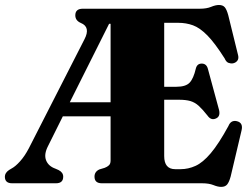

<svg xmlns="http://www.w3.org/2000/svg" viewBox="-28 -735 1005 770"><path d="M415.5 -91V-268.5H224L164.5 -149Q147.5 -116 156.8 -92.2Q166 -68.5 194.5 -58.5L207 -53Q225.5 -43.5 225.5 -26.5Q225.5 0 196.5 0H20.5Q-8.5 0 -8.5 -26.5Q-8.5 -41.5 8 -53L18 -59Q33.5 -67 52.2 -87.8Q71 -108.5 87.5 -140L310.5 -577Q336.5 -626.5 296 -643Q274 -652.5 274 -673.5Q274 -700 304 -700H773Q800.5 -700 818.5 -707.5Q836.5 -715 850 -715Q866 -715 873.8 -705.5Q881.5 -696 887.5 -673.5L927 -513Q930 -500 924 -491.8Q918 -483.5 906.5 -481Q897.5 -479.5 888.2 -483Q879 -486.5 873 -500.5Q834 -562 803.8 -592.8Q773.5 -623.5 746 -633.5Q718.5 -643.5 687.5 -643.5H630.5V-387H679.5Q716.5 -387 732.2 -403.2Q748 -419.5 757.5 -460.5Q762.5 -480 781 -480Q800.5 -480 806 -458L850.5 -294Q857 -266.5 836 -259Q818 -252 804.5 -271Q784.5 -296.5 769 -310.5Q753.5 -324.5 735.2 -329.8Q717 -335 690 -335H630.5V-109Q630.5 -56.5 675 -56.5H696Q727 -56.5 756.2 -69.8Q785.5 -83 817.2 -120.5Q849 -158 888 -229.5Q898 -254.5 922 -249Q948.5 -242.5 940.5 -211L897 -27Q891 -5 883 4.8Q875 14.5 859 14.5Q845.5 14.5 827.8 7.2Q810 0 782 0H380.5Q351 0 351 -26.5Q351 -46.5 370.5 -55.5L392 -62Q402.5 -66 409 -72.2Q415.5 -78.5 415.5 -91ZM409.5 -639.5 252 -325H415.5V-639.5Z"/></svg>

Font: Fraunces 144pt S050 Black
Style: Regular
Weight: 900
Version: Version 1.000; ttfautohint (v1.8.3)